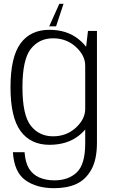

<svg xmlns="http://www.w3.org/2000/svg" viewBox="-20 -754 596 1005"><path d="M263 231Q331 231 379.2 209.2Q427.5 187.5 457.5 134.8Q487.5 82 487.5 -8V-592H440.5L426 -468.5V-3.5Q426 106 382.2 148Q338.5 190 264.5 190Q220 190 185.8 175Q151.5 160 132 128.5Q112.5 97 108.5 42.5H47.5Q54 146.5 112.5 188.8Q171 231 263 231ZM239 4Q330.5 4 391.5 -43.2Q452.5 -90.5 452.5 -141.5L426 -183.5Q426 -130.5 377 -85.5Q328 -40.5 257.5 -40.5Q185 -40.5 141.2 -96Q97.5 -151.5 97.5 -297Q97.5 -442.5 141.2 -498Q185 -553.5 257.5 -553.5Q328 -553.5 377 -508.5Q426 -463.5 426 -410.5L452 -451.5Q452 -500 391 -549Q330 -598 238.5 -598Q140 -598 87.5 -526.8Q35 -455.5 35 -297Q35 -139.5 87.8 -67.8Q140.5 4 239 4ZM237.5 -616H273.5L312.5 -734H290.5Z"/></svg>

Font: Anybody UltraCondensed Thin Light
Style: Regular
Weight: 300
Version: Version 1.111